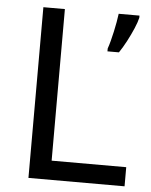

<svg xmlns="http://www.w3.org/2000/svg" viewBox="-52 -757 628 800"><g transform="rotate(5 262.0 -357.0)"><path d="M97 0V-714H187V-80H499V0ZM499 -705Q495 -687 483.5 -660Q472 -633 457 -604.5Q442 -576 427 -554H379V-566Q384 -580 389 -599Q394 -618 398.5 -638.5Q403 -659 406.5 -678.5Q410 -698 412 -714H499Z"/></g></svg>

Font: Noto Sans Lao Looped
Style: Regular
Weight: 400
Designer: Mark Frömberg, Ben Mitchell
Foundry: The Fontpad Ltd
Version: Version 1.001